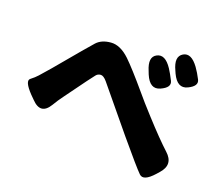

<svg xmlns="http://www.w3.org/2000/svg" viewBox="-121 -918 1242 1084"><g transform="rotate(20 500.0 -376.5)"><path d="M897 -53Q840 11 810.5 -17.5Q781 -46 658 -193L449 -446Q427 -472 410 -470.5Q393 -469 383 -456Q373 -443 348 -410L256 -284Q232 -252 212 -218Q166 -142 103 -208L80 -231Q20 -294 44 -312.5Q68 -331 83 -348Q111 -379 138 -411L263 -560Q291 -593 319 -625Q348 -657 403 -661.5Q458 -666 516 -611Q563 -566 657 -455L699 -406Q726 -375 754 -345Q848 -242 906 -189Q968 -133 912 -70ZM754 -513Q697 -487 664 -565L657 -583Q625 -658 669 -681Q714 -705 759 -637Q776 -611 794 -575Q812 -539 754 -513ZM897 -572Q841 -545 805 -621L798 -637Q763 -711 807 -737Q850 -762 898 -696Q918 -668 935.5 -633.5Q953 -599 897 -572Z"/></g></svg>

Font: Resource Han Rounded JP Heavy
Style: Regular
Weight: 900
Designer: Cyano Hao (round all glyphs); Ryoko NISHIZUKA 西塚涼子 (kana, bopomofo & ideographs); Paul D. Hunt (Latin, Greek & Cyrillic)
Foundry: Cyano Hao
Version: 0.990